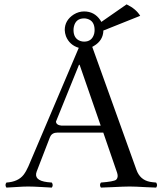

<svg xmlns="http://www.w3.org/2000/svg" viewBox="-20 -851 739 876"><path d="M260.7 -277.8H439.5L343.3 -555.2H340.3L235.4 -296.4Q236.3 -280.3 260.7 -277.8ZM147.5 -68.8Q131.8 -27.8 196.3 -20Q205.6 -19 216.3 -18.1Q224.6 -6.3 216.3 4.9Q200.7 4.4 171.9 2.4Q131.3 0 108.4 0Q86.4 0 52.7 2.4Q25.4 4.4 9.3 4.9Q1 -6.8 9.3 -18.1Q62.5 -21.5 87.4 -53.2Q99.6 -69.3 109.4 -91.8L339.4 -632.8Q296.9 -645.5 280.8 -686Q275.9 -700.2 275.4 -713.9Q275.4 -758.8 316.9 -785.2Q339.4 -798.8 363.8 -798.8Q410.6 -798.8 437.5 -759.3Q440.4 -754.9 442.4 -751L557.6 -831.1Q600.6 -810.5 619.6 -778.8L475.6 -721.2Q461.4 -714.8 451.7 -711.9Q450.7 -666.5 408.7 -641.6Q404.3 -639.2 400.9 -637.2L602.5 -76.2Q618.7 -30.3 664.1 -21.5Q674.3 -19.5 692.4 -18.1Q700.7 -6.3 692.4 4.9Q677.2 4.4 645 2.9Q595.7 0 571.3 0Q547.9 0 490.7 2.9Q454.6 4.9 440.4 4.9Q432.1 -6.8 440.4 -18.1Q498.5 -22.5 509.8 -30.8Q521 -41.5 514.6 -62L451.2 -246.1H242.7Q216.8 -246.1 208.5 -226.1Q208 -224.6 207.5 -224.1ZM363.8 -767.1Q325.2 -767.1 316.9 -728.5Q315.4 -721.2 315.4 -713.9Q315.4 -675.3 346.2 -664.1Q355 -661.1 363.8 -661.1Q399.9 -661.1 409.7 -697.3Q411.6 -706.1 411.6 -713.9Q411.6 -755.9 377.9 -765.1Q370.6 -767.1 363.8 -767.1Z"/></svg>

Font: Linux Libertine Display O
Style: Regular
Weight: 400
Designer: Philipp H. Poll
Foundry: Philipp H. Poll
Version: Version 5.0.9